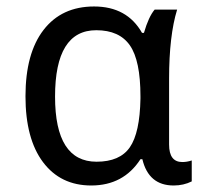

<svg xmlns="http://www.w3.org/2000/svg" viewBox="-20 -566 640 596"><path d="M420.9 -463.9H426.8Q441.4 -514.2 460 -536.1H529.8Q504.9 -455.1 504.9 -321.8V-117.2Q504.9 -63 545.9 -63Q560.1 -63 575.2 -67.9V-2.9Q549.8 9.8 519 9.8Q441.4 9.8 421.9 -71.8H416Q363.3 9.8 263.2 9.8Q168 9.8 113.5 -62.7Q59.1 -135.3 59.1 -267.1Q59.1 -400.4 115.2 -473.1Q171.4 -545.9 272 -545.9Q374.5 -545.9 420.9 -463.9ZM416 -259.8V-267.1Q416 -377.9 383.3 -425Q350.6 -472.2 278.8 -472.2Q150.9 -472.2 150.9 -266.1Q150.9 -64 279.8 -64Q352.1 -64 383.1 -108.9Q414.1 -153.8 416 -259.8Z"/></svg>

Font: WenQuanYi Micro Hei Mono
Style: Regular
Weight: 400
Foundry: Ascender Corporation
Version: Version 0.2.0-beta